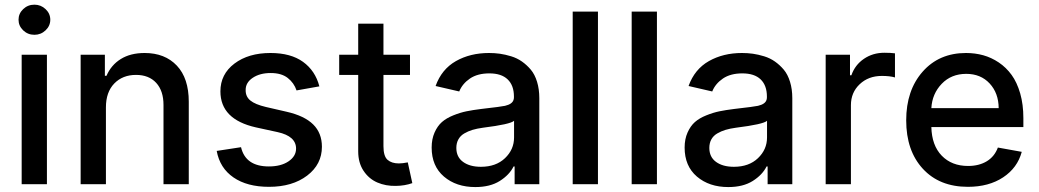

<svg xmlns="http://www.w3.org/2000/svg" viewBox="-20 -776 4378 809"><path d="M125 -629.4Q97.2 -629.4 77.6 -648.2Q58.1 -667 58.1 -692.9Q58.1 -718.8 77.6 -737.5Q97.2 -756.3 125 -756.3Q152.3 -756.3 172.1 -737.5Q191.9 -718.8 191.9 -692.9Q191.9 -667 172.1 -648.2Q152.3 -629.4 125 -629.4ZM71.3 0V-545.4H177.7V0Z M426.3 -323.7V0H319.8V-545.4H421.9V-456.5H428.7Q448.2 -502 489 -527.3Q529.8 -552.7 589.4 -552.7Q674.8 -552.7 725.1 -499.5Q775.4 -446.3 775.4 -347.2V0H668.9V-334Q668.9 -393.1 638.2 -426.8Q607.4 -460.4 553.2 -460.4Q496.6 -460.4 461.4 -424.1Q426.3 -387.7 426.3 -323.7Z M1325.7 -412.1 1229.5 -395Q1218.8 -426.8 1192.4 -447.5Q1166 -468.3 1120.6 -468.3Q1074.7 -468.3 1044.7 -448Q1014.6 -427.7 1015.1 -396.5Q1014.6 -369.1 1034.9 -352.5Q1055.2 -335.9 1100.6 -325.2L1187.5 -305.2Q1262.7 -288.1 1299.6 -251.7Q1336.4 -215.3 1336.4 -157.7Q1336.4 -83.5 1274.2 -36.1Q1211.9 11.2 1113.3 11.2Q1021.5 11.2 963.9 -28.3Q906.2 -67.9 893.1 -140.1L995.6 -155.8Q1014.6 -74.7 1112.8 -74.7Q1164.1 -74.7 1195.8 -96.2Q1227.5 -117.7 1227.5 -149.9Q1227.5 -202.1 1150.4 -219.2L1058.1 -239.3Q908.7 -272.9 908.7 -391.1Q908.7 -463.4 967.8 -508.1Q1026.9 -552.7 1119.6 -552.7Q1205.1 -552.7 1256.8 -515.4Q1308.6 -478 1325.7 -412.1Z M1707.5 -545.4V-460.4H1595.7V-160.2Q1595.7 -117.7 1613 -102.5Q1630.4 -87.4 1660.6 -87.4Q1676.3 -87.4 1698.2 -91.8L1717.3 -4.4Q1686 6.8 1648.4 7.3Q1605.5 8.3 1569.8 -7.1Q1534.2 -22.5 1511.7 -56.4Q1489.3 -90.3 1489.3 -138.2V-460.4H1409.2V-545.4H1489.3V-676.3H1595.7V-545.4Z M1982.9 12.2Q1902.3 12.2 1850.6 -32Q1798.8 -76.2 1798.8 -154.3Q1798.8 -189.9 1811 -217.5Q1823.2 -245.1 1842 -261.7Q1860.8 -278.3 1890.1 -290Q1919.4 -301.8 1945.8 -307.1Q1972.2 -312.5 2007.8 -316.9Q2093.8 -326.7 2107.9 -330.1Q2139.2 -337.4 2144 -356Q2145.5 -360.4 2145.5 -366.7V-369.1Q2145.5 -416 2119.1 -441.4Q2092.8 -466.8 2042 -466.8Q1992.2 -466.8 1960.2 -445.1Q1928.2 -423.3 1915 -390.6L1815.4 -413.6Q1840.8 -484.4 1901.1 -518.6Q1961.4 -552.7 2040.5 -552.7Q2064 -552.7 2086.4 -549.6Q2108.9 -546.4 2133.8 -538.8Q2158.7 -531.2 2179.2 -516.8Q2199.7 -502.4 2216.6 -482.4Q2233.4 -462.4 2242.9 -431.4Q2252.4 -400.4 2252.4 -362.3V0H2148.4V-74.7H2144Q2126.5 -39.1 2085.7 -13.4Q2044.9 12.2 1982.9 12.2ZM2006.3 -73.2Q2069.8 -73.2 2107.9 -109.6Q2146 -146 2146 -196.8V-267.1Q2131.3 -252.4 2014.6 -237.8Q1989.7 -234.4 1970.9 -228.8Q1952.1 -223.1 1936 -213.6Q1919.9 -204.1 1911.4 -188.7Q1902.8 -173.3 1902.8 -152.8Q1902.8 -114.3 1931.2 -93.8Q1959.5 -73.2 2006.3 -73.2Z M2499.5 -727.1V0H2393.1V-727.1Z M2748 -727.1V0H2641.6V-727.1Z M3048.8 12.2Q2968.3 12.2 2916.5 -32Q2864.7 -76.2 2864.7 -154.3Q2864.7 -189.9 2877 -217.5Q2889.2 -245.1 2908 -261.7Q2926.8 -278.3 2956.1 -290Q2985.4 -301.8 3011.7 -307.1Q3038.1 -312.5 3073.7 -316.9Q3159.7 -326.7 3173.8 -330.1Q3205.1 -337.4 3210 -356Q3211.4 -360.4 3211.4 -366.7V-369.1Q3211.4 -416 3185.1 -441.4Q3158.7 -466.8 3107.9 -466.8Q3058.1 -466.8 3026.1 -445.1Q2994.1 -423.3 2981 -390.6L2881.3 -413.6Q2906.7 -484.4 2967 -518.6Q3027.3 -552.7 3106.4 -552.7Q3129.9 -552.7 3152.3 -549.6Q3174.8 -546.4 3199.7 -538.8Q3224.6 -531.2 3245.1 -516.8Q3265.6 -502.4 3282.5 -482.4Q3299.3 -462.4 3308.8 -431.4Q3318.4 -400.4 3318.4 -362.3V0H3214.4V-74.7H3210Q3192.4 -39.1 3151.6 -13.4Q3110.8 12.2 3048.8 12.2ZM3072.3 -73.2Q3135.7 -73.2 3173.8 -109.6Q3211.9 -146 3211.9 -196.8V-267.1Q3197.3 -252.4 3080.6 -237.8Q3055.7 -234.4 3036.9 -228.8Q3018.1 -223.1 3002 -213.6Q2985.8 -204.1 2977.3 -188.7Q2968.8 -173.3 2968.8 -152.8Q2968.8 -114.3 2997.1 -93.8Q3025.4 -73.2 3072.3 -73.2Z M3459 0V-545.4H3561.5V-459H3567.4Q3582.5 -502.4 3620.1 -528.1Q3657.7 -553.7 3706.1 -553.7Q3732.9 -553.7 3751 -551.3V-449.7Q3729.5 -456.1 3695.8 -456.1Q3639.2 -456.1 3602.3 -421.1Q3565.4 -386.2 3565.4 -333V0Z M4058.1 11.2Q3938.5 11.2 3868.4 -64.9Q3798.3 -141.1 3798.3 -269Q3798.3 -395.5 3867.7 -474.1Q3937 -552.7 4050.3 -552.7Q4088.4 -552.7 4122.8 -543.2Q4157.2 -533.7 4188.5 -512.7Q4219.7 -491.7 4242.4 -460.4Q4265.1 -429.2 4278.6 -382.6Q4292 -335.9 4292 -278.3V-240.7H3904.3Q3906.2 -163.1 3948.2 -119.9Q3990.2 -76.7 4059.1 -76.7Q4105 -76.7 4137.7 -96.4Q4170.4 -116.2 4184.6 -154.3L4285.2 -136.2Q4267.1 -68.8 4206.8 -28.8Q4146.5 11.2 4058.1 11.2ZM3904.3 -320.3H4188Q4187.5 -383.8 4149.9 -424.3Q4112.3 -464.8 4051.3 -464.8Q3988.3 -464.8 3948 -422.9Q3907.7 -380.9 3904.3 -320.3Z"/></svg>

Font: Interop Med
Style: Regular
Weight: 500
Designer: Rasmus Andersson, Google, Jang Haemin
Foundry: jhaemin
Version: Version 1.007